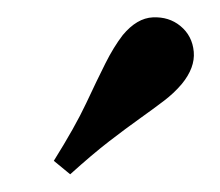

<svg xmlns="http://www.w3.org/2000/svg" viewBox="-20 -685 250 218"><path d="M59.7 -487.1 41.1 -502.4Q65.3 -541.1 77.8 -567.7Q90.3 -594.4 99.6 -612.9Q108.9 -631.5 119.4 -645.2Q135.5 -664.5 153.6 -665.3Q171.8 -666.1 184.7 -655.6Q198.4 -644.4 200 -626.2Q201.6 -608.1 186.3 -589.5Q177.4 -579 165.7 -570.2Q154 -561.3 138.7 -550.4Q123.4 -539.5 104 -524.6Q84.7 -509.7 59.7 -487.1Z"/></svg>

Font: Playfair 9pt Light
Style: Regular
Weight: 300
Designer: Claus Eggers Sørensen
Foundry: Claus Eggers Sørensen
Version: Version 2.001;gftools[0.9.30]